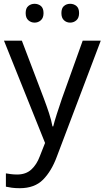

<svg xmlns="http://www.w3.org/2000/svg" viewBox="-20 -750 550 1010"><path d="M1 -536H95L211 -231Q226 -191 238 -154.5Q250 -118 256 -85H260Q266 -110 279 -150.5Q292 -191 306 -232L415 -536H510L279 74Q251 150 206.5 195Q162 240 84 240Q60 240 42 237.5Q24 235 11 232V162Q22 164 37.5 166Q53 168 70 168Q116 168 144.5 142Q173 116 189 73L217 2ZM115 -681Q115 -707 129 -718.5Q143 -730 162 -730Q181 -730 195 -718.5Q209 -707 209 -681Q209 -656 195 -643.5Q181 -631 162 -631Q143 -631 129 -643.5Q115 -656 115 -681ZM303 -681Q303 -707 316.5 -718.5Q330 -730 349 -730Q368 -730 382 -718.5Q396 -707 396 -681Q396 -656 382 -643.5Q368 -631 349 -631Q330 -631 316.5 -643.5Q303 -656 303 -681Z"/></svg>

Font: Noto Sans Ol Chiki
Style: Regular
Weight: 400
Designer: Monotype Design Team, Lewis McGuffie
Foundry: Monotype Imaging Inc.
Version: Version 2.003